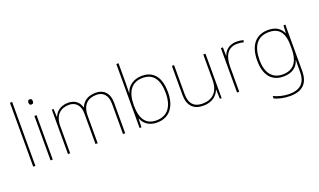

<svg xmlns="http://www.w3.org/2000/svg" viewBox="-95 -1425 3560 2144"><g transform="rotate(-20 1685.0 -353.0)"><path d="M117 -93V-853H91V-93Z M310 -814C290 -814 285 -799 285 -783C285 -766 290 -752 310 -752C334 -752 337 -766 337 -783C337 -799 334 -814 310 -814ZM323 -621H297V-93H323Z M1028 -631C933 -631 874 -587 849 -522H847C829 -593 774 -631 701 -631C599 -631 552 -574 531 -525H529L525 -621H504V-93H530V-418C530 -552 608 -606 701 -606C774 -606 831 -560 831 -453V-93H857V-418C857 -552 928 -606 1028 -606C1101 -606 1158 -560 1158 -453V-93H1184V-454C1184 -575 1118 -631 1028 -631Z M1381 -618V-853H1355V-93H1377L1381 -197H1383C1407 -131 1466 -83 1561 -83C1722 -83 1790 -207 1790 -359C1790 -537 1717 -632 1577 -632C1476 -632 1403 -576 1381 -499H1379C1380 -532 1381 -586 1381 -618ZM1577 -607C1701 -607 1763 -523 1763 -359C1763 -199 1693 -108 1561 -108C1440 -108 1381 -191 1381 -346V-356C1381 -512 1444 -607 1577 -607Z M2330 -621H2304V-319C2304 -175 2226 -108 2111 -108C2012 -108 1957 -161 1957 -279V-621H1931V-275C1931 -150 1993 -83 2111 -83C2223 -83 2280 -143 2303 -204H2305L2309 -93H2330Z M2700 -629C2615 -629 2560 -581 2541 -520H2539L2537 -621H2513V-93H2539V-390C2539 -521 2589 -604 2700 -604C2730 -604 2750 -601 2775 -594L2781 -618C2757 -625 2732 -629 2700 -629Z M3077 -631C2923 -631 2846 -523 2846 -349C2846 -174 2927 -83 3063 -83C3162 -83 3229 -127 3253 -210H3255C3253 -171 3253 -149 3253 -110V-68C3253 47 3201 122 3060 122C2985 122 2922 103 2874 80V110C2922 130 2979 147 3060 147C3220 147 3279 59 3279 -68V-621H3257L3252 -530H3250C3222 -588 3174 -631 3077 -631ZM3077 -606C3212 -606 3253 -512 3253 -387V-339C3253 -229 3219 -108 3063 -108C2941 -108 2873 -192 2873 -349C2873 -510 2937 -606 3077 -606Z"/></g></svg>

Font: Noto Sans Kannada UI Thin
Style: Regular
Weight: 100
Designer: Jelle Bosma - Monotype Design Team
Foundry: Monotype Imaging Inc.
Version: Version 2.005